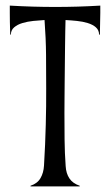

<svg xmlns="http://www.w3.org/2000/svg" viewBox="-20 -668 394 688"><path d="M15.1 -647.9Q56.6 -645.5 96.9 -644.3Q137.2 -643.1 178.2 -643.1Q219.2 -643.1 259 -644.3Q298.8 -645.5 339.4 -647.9V-622.1Q339.4 -596.7 337.9 -543.9H335Q335 -560.1 323.5 -570.1Q312 -580.1 294.4 -585.4Q276.9 -590.8 255.6 -593Q234.4 -595.2 214.8 -596.2Q214.4 -582 213.9 -557.4Q213.4 -532.7 213.1 -502.2Q212.9 -471.7 212.4 -437.7Q211.9 -403.8 211.7 -371.3Q211.4 -338.9 211.2 -310.8Q210.9 -282.7 210.9 -263.7Q210.9 -215.3 211.4 -167.7Q211.9 -120.1 215.3 -72.8Q216.8 -46.4 228.8 -28.6Q240.7 -10.7 265.6 -2.4V0H89.4V-2.4Q114.3 -10.7 125.2 -29.8Q136.2 -48.8 137.7 -74.7Q140.1 -114.3 141.6 -150.4Q143.1 -186.5 144 -220.7Q145 -254.9 145.3 -287.6Q145.5 -320.3 145.5 -352.1Q145.5 -412.1 145 -471.4Q144.5 -530.8 139.6 -596.2Q120.6 -595.2 99.4 -593Q78.1 -590.8 60.3 -585.4Q42.5 -580.1 30.8 -570.1Q19 -560.1 19 -543.9H16.6Q15.6 -570.3 15.4 -589.8Q15.1 -609.4 15.1 -622.1Z"/></svg>

Font: Smythe
Style: Regular
Weight: 400
Version: Version 1.000